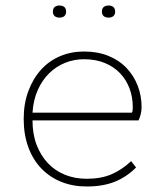

<svg xmlns="http://www.w3.org/2000/svg" viewBox="-20 -667 600 697"><path d="M295 10Q244 10 202 -7Q160 -24 129.5 -56Q99 -88 82.5 -133.5Q66 -179 66 -235Q66 -291 83 -336.5Q100 -382 129 -414Q158 -446 198 -463Q238 -480 285 -480Q335 -480 374 -464Q413 -448 439.5 -420Q466 -392 480 -355.5Q494 -319 494 -278Q494 -264 490.5 -251Q487 -238 483 -230H98Q98 -180 113 -141Q128 -102 154 -74.5Q180 -47 216 -32.5Q252 -18 295 -18Q346 -18 384 -34Q422 -50 456 -82L474 -59Q439 -24 396 -7Q353 10 295 10ZM285 -452Q249 -452 216.5 -439Q184 -426 158.5 -401Q133 -376 117 -340Q101 -304 98 -258H459Q461 -262 461.5 -267.5Q462 -273 462 -278Q462 -315 450 -346.5Q438 -378 415.5 -401.5Q393 -425 360 -438.5Q327 -452 285 -452ZM196 -603Q185 -603 178.5 -608.5Q172 -614 172 -625Q172 -636 178.5 -641.5Q185 -647 196 -647Q207 -647 213.5 -641.5Q220 -636 220 -625Q220 -614 213.5 -608.5Q207 -603 196 -603ZM374 -603Q363 -603 356.5 -608.5Q350 -614 350 -625Q350 -636 356.5 -641.5Q363 -647 374 -647Q385 -647 391.5 -641.5Q398 -636 398 -625Q398 -614 391.5 -608.5Q385 -603 374 -603Z"/></svg>

Font: Celebes Thin
Style: Regular
Weight: 250
Designer: Anugrah Pasau
Foundry: Lafontype
Version: Version 1.000; ttfautohint (v1.8.4)